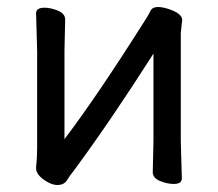

<svg xmlns="http://www.w3.org/2000/svg" viewBox="-20 -509 623 548"><path d="M144 19Q126 19 104.5 3.5Q83 -12 83 -29V-31Q86 -58 86 -86V-364L83 -471Q83 -487 107 -487Q125 -487 145.5 -478.5Q166 -470 166 -453L164 -364V-112Q257 -234 399 -459Q404 -467 409.5 -478Q415 -489 431 -489Q443 -489 459 -484Q500 -471 500 -452L496 -415V-106L499 0Q499 16 476 16Q457 16 436.5 7.5Q416 -1 416 -18L418 -106V-356Q295 -163 190 -21Q180 -9 171.5 5Q163 19 144 19Z"/></svg>

Font: LXGW WenKai TC
Style: Bold
Weight: 700
Designer: LXGW / Fontworks Inc.
Foundry: LXGW / Fontworks Inc.
Version: Version 1.330;April 28, 2024